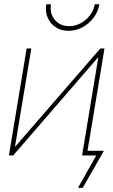

<svg xmlns="http://www.w3.org/2000/svg" viewBox="-20 -749 546 925"><path d="M397.9 0H375.5L453.6 -472.7H452.6L43.5 0H22.9L108.4 -515.6H130.9L52.2 -42.5H53.2L463.4 -515.6H483.4ZM310.1 -600.6Q274.4 -600.6 248 -617.9Q221.7 -635.3 209.5 -664.3Q197.3 -693.4 203.1 -728.5H225.6Q218.3 -684.1 244.1 -653.6Q270 -623 313.5 -623Q342.8 -623 368.9 -637.2Q395 -651.4 413.3 -675.3Q431.6 -699.2 436.5 -728.5H459Q453.1 -693.4 431.4 -664.3Q409.7 -635.3 377.9 -617.9Q346.2 -600.6 310.1 -600.6ZM355.5 156.2 443.8 0H382.3L386.2 -22.5H480.5L378.4 156.2Z"/></svg>

Font: Inter Display Thin
Style: Italic
Weight: 100
Italic angle: -9.39999°
Designer: Rasmus Andersson
Foundry: rsms
Version: Version 4.000;git-a52131595